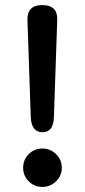

<svg xmlns="http://www.w3.org/2000/svg" viewBox="-20 -721 333 755"><path d="M147 -201Q104 -201 101 -260L88 -641Q86 -701 146 -701Q208 -701 205 -641L192 -260Q190 -201 147 -201ZM146 14Q115 14 93 -8Q71 -30 71 -61Q71 -93 93 -115Q115 -137 146 -137Q178 -137 200.5 -115Q223 -93 223 -61Q223 -30 200.5 -8Q178 14 146 14Z"/></svg>

Font: Zen Maru Gothic
Style: Bold
Weight: 700
Designer: Yoshimichi Ohira
Foundry: Positype
Version: Version 1.001